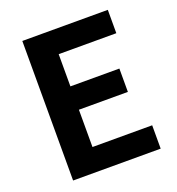

<svg xmlns="http://www.w3.org/2000/svg" viewBox="-134 -849 883 958"><g transform="rotate(-20 307.5 -370.5)"><path d="M91 0H556V-124H239V-322H499V-446H239V-617H545V-741H91Z"/></g></svg>

Font: Noto Sans HK
Style: Bold
Weight: 700
Designer: Ryoko NISHIZUKA 西塚涼子 (kana, bopomofo & ideographs); Paul D. Hunt (Latin, Greek & Cyrillic); Sandoll Communications 산돌커뮤니
Foundry: Adobe
Version: Version 2.002;hotconv 1.0.116;makeotfexe 2.5.65601